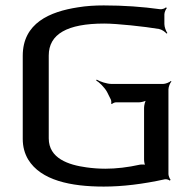

<svg xmlns="http://www.w3.org/2000/svg" viewBox="-20 -679 706 709"><path d="M587 -590V-626C587 -633 592 -645 596 -649L593 -652C590 -648 578 -644 571 -645C506 -654 437 -659 363 -659C330 -659 298 -657 268 -652C164 -636 64 -594 64 -473V-166C64 -137 71 -112 84 -90C131 -13 241 10 363 10C432 10 507 1 589 -17C595 -18 604 -15 607 -12L610 -15C607 -18 602 -30 602 -36V-349C602 -358 608 -373 613 -378L611 -380C606 -375 591 -369 582 -369H393C374 -369 349 -378 337 -385L335 -382C347 -375 366 -356 375 -340L389 -312C391 -308 392 -299 390 -297L393 -295C395 -297 403 -301 407 -301H492C501 -301 518 -305 523 -310L521 -312C516 -307 512 -290 512 -281V-90C512 -83 514 -69 518 -66L521 -69C517 -72 503 -72 497 -71C452 -61 409 -56 369 -56C344 -56 320 -58 299 -61C233 -70 160 -94 160 -168V-474C160 -553 228 -592 365 -592C411 -592 514 -581 567 -572C578 -570 590 -561 595 -555L598 -557C593 -564 587 -579 587 -590Z"/></svg>

Font: Gamestation Storm
Style: Regular
Weight: 400
Designer: Jonas Hecksher
Foundry: Jonas Hecksher, Playtypeª, e-types AS
Version: Version 1.003